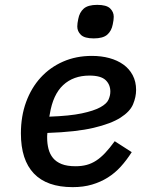

<svg xmlns="http://www.w3.org/2000/svg" viewBox="-20 -758 640 790"><path d="M279 12Q173 12 119.5 -44Q66 -100 66 -209Q66 -280 87.5 -338.5Q109 -397 147.5 -439Q186 -481 239.5 -504.5Q293 -528 358 -528Q397 -528 430 -519Q463 -510 487.5 -492.5Q512 -475 526 -448.5Q540 -422 540 -388Q540 -359 527.5 -329Q515 -299 476 -274Q437 -249 365 -232Q293 -215 175 -211Q174 -204 174 -198.5Q174 -193 174 -191Q174 -167 179.5 -145.5Q185 -124 198 -108Q211 -92 233.5 -83Q256 -74 291 -74Q316 -74 336.5 -79.5Q357 -85 375.5 -97Q394 -109 412.5 -128.5Q431 -148 452 -177L522 -132Q501 -99 477 -72.5Q453 -46 423.5 -27.5Q394 -9 358.5 1.5Q323 12 279 12ZM348 -447Q282 -447 240 -408Q198 -369 185 -289L183 -278Q267 -281 316.5 -291.5Q366 -302 392.5 -316.5Q419 -331 426.5 -348Q434 -365 434 -381Q434 -410 414.5 -428.5Q395 -447 348 -447ZM366 -600Q328 -600 313 -614.5Q298 -629 298 -649Q298 -655 299 -663Q300 -671 302 -680Q307 -707 324.5 -722.5Q342 -738 380 -738Q418 -738 433 -723.5Q448 -709 448 -689Q448 -683 447 -675Q446 -667 444 -658Q439 -631 421.5 -615.5Q404 -600 366 -600Z"/></svg>

Font: IBM Plex Mono Medium
Style: Italic
Weight: 500
Italic angle: -9°
Monospace: yes
Designer: Mike Abbink, Paul van der Laan, Pieter van Rosmalen
Foundry: Bold Monday
Version: Version 2.3